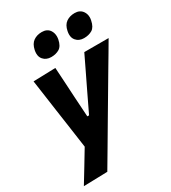

<svg xmlns="http://www.w3.org/2000/svg" viewBox="-220 -843 1027 1152"><g transform="rotate(-30 293.5 -267.0)"><path d="M14 196.5Q43.5 147.5 75.5 95.5Q107 43 137 -6.5L124 -98.5Q117.5 -144.5 111 -190L98 -280Q90.5 -334 82.5 -390Q74.5 -445.5 67 -499L220.5 -503.5Q223.5 -449 227 -397Q230 -345 233 -291L241.5 -156H253.5L318 -290.5Q344 -344 368.5 -395Q393 -446 418.5 -499H587Q563.5 -458.5 541.5 -421.5Q519 -384 492.5 -339Q466 -294 429 -231.5L346 -91Q290 4.5 250.5 71.2Q211 138 179 192ZM460 -572Q425.5 -572 406 -595Q392 -611 392 -636Q392 -646.5 394.5 -658.5Q402 -697 426.2 -714Q450.5 -731 484.5 -731Q521 -731 539 -705Q551.5 -687 551.5 -663.5Q551.5 -653.5 549 -642.5Q540.5 -600.5 516.8 -586.2Q493 -572 460 -572ZM233 -572Q198.5 -572 178.5 -595Q164.5 -611 164.5 -636Q164.5 -646.5 167 -658.5Q175 -697 199 -714Q223 -731 257 -731Q294 -731 311.5 -705Q323.5 -686.5 323.5 -663Q323.5 -653 321.5 -642.5Q313 -600.5 289.2 -586.2Q265.5 -572 233 -572Z"/></g></svg>

Font: Heraclito
Style: Bold Italic
Weight: 700
Italic angle: -12°
Designer: Kostas Bartsokas (font) & Cristiano Sobral (main changes)
Foundry: Kostas Bartsokas (font) & Cristiano Sobral (main changes)
Version: Version 1.00;July 8, 2020;FontCreator 13.0.0.2655 64-bit